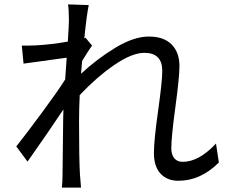

<svg xmlns="http://www.w3.org/2000/svg" viewBox="-20 -814 1040 872"><path d="M293 -720Q293 -769 289 -794L383 -791Q373 -742 363 -640Q364 -640 366 -641Q368 -642 369 -642L398 -607Q380 -582 353 -537Q352 -527 350.5 -508Q349 -489 348 -479Q421 -547 504.5 -597.5Q588 -648 656 -648Q724 -648 759.5 -612Q795 -576 795 -514Q795 -464 776.5 -327.5Q758 -191 758 -140Q758 -113 771 -96Q784 -79 810 -79Q883 -79 961 -162L974 -76Q891 7 790 7Q739 7 709 -25.5Q679 -58 679 -119Q679 -176 698 -310.5Q717 -445 717 -492Q717 -574 636 -574Q579 -574 498.5 -518.5Q418 -463 342 -382Q339 -319 339 -264Q339 -94 343 -23Q345 9 348 38H261Q264 11 264 -21Q266 -235 267 -277Q267 -281 267.5 -294.5Q268 -308 268 -317Q203 -219 105 -80L54 -149Q100 -207 170.5 -302.5Q241 -398 276 -453Q277 -470 279.5 -503.5Q282 -537 283 -552Q178 -538 87 -525L79 -607Q99 -606 144 -608Q214 -612 288 -625Q293 -703 293 -720Z"/></svg>

Font: Noto Sans SC
Style: Regular
Weight: 400
Designer: Ryoko NISHIZUKA  (kana, bopomofo & ideographs); Paul D. Hunt (Latin, Greek & Cyrillic); Sandoll Communications , Soo-you
Foundry: Adobe
Version: Version 2.002;hotconv 1.0.116;makeotfexe 2.5.65601